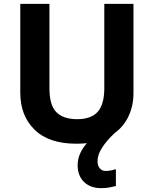

<svg xmlns="http://www.w3.org/2000/svg" viewBox="-20 -734 796 994"><path d="M485 100Q485 125 497 138Q509 151 526 151Q542 151 556 148Q570 145 580 142V229Q564 233 546 236.5Q528 240 504 240Q448 240 415 208Q382 176 382 121Q382 87 397 56Q412 25 437 -0.5Q462 -26 492 -43L586 -57Q551 -25 528.5 3Q506 31 495.5 54.5Q485 78 485 100ZM671 -252Q671 -178 638.5 -118.5Q606 -59 540.5 -24.5Q475 10 375 10Q233 10 159 -62.5Q85 -135 85 -254V-714H236V-277Q236 -189 272 -153Q308 -117 379 -117Q453 -117 486.5 -156Q520 -195 520 -278V-714H671Z"/></svg>

Font: Noto Sans Cham
Style: Regular
Weight: 400
Designer: Monotype Design Team
Foundry: Monotype Imaging Inc.
Version: Version 2.002